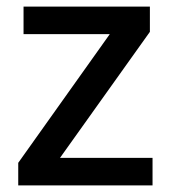

<svg xmlns="http://www.w3.org/2000/svg" viewBox="-20 -559 516 579"><path d="M440 0H35V-68L311 -456H51V-539H432V-463L161 -83H440Z"/></svg>

Font: Noto Sans Nag Mundari Medium
Style: Regular
Weight: 500
Version: Version 1.000